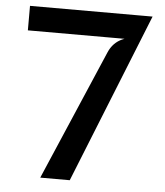

<svg xmlns="http://www.w3.org/2000/svg" viewBox="-52 -773 704 820"><g transform="rotate(5 300.0 -363.5)"><path d="M151 0 390.5 -558Q405.5 -593 435 -611.2Q464.5 -629.5 508.5 -629.5L520 -622H43.5V-727H516H569L277.5 0Z"/></g></svg>

Font: Spline Sans Mono Medium
Style: Regular
Weight: 500
Monospace: yes
Version: Version 1.004